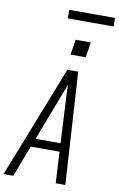

<svg xmlns="http://www.w3.org/2000/svg" viewBox="-125 -1179 766 1240"><g transform="rotate(10 258.0 -559.0)"><path d="M-9 0 280 -735H351L396 0H333L322 -205H133L55 0ZM319 -260 307 -490Q305 -527 303 -564.5Q301 -602 300 -639Q286 -602 271.5 -564.5Q257 -527 243 -490L155 -260ZM382 -835H283L299 -935H399ZM225 -1062V-1118H525V-1062Z"/></g></svg>

Font: Iosevka SS04 Light
Style: Italic
Weight: 300
Italic angle: -9°
Monospace: yes
Designer: Belleve Invis
Foundry: Belleve Invis
Version: Version 19.0.0; ttfautohint (v1.8.4)